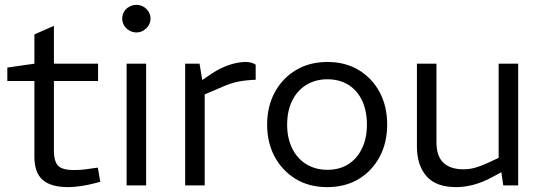

<svg xmlns="http://www.w3.org/2000/svg" viewBox="-20 -760 2224 787"><path d="M260 7Q189 7 155 -22.5Q121 -52 121 -118V-428H10V-483L121 -499V-619L201 -654V-499H382V-428H201V-142Q201 -100 217.5 -81.5Q234 -63 283 -63Q300 -63 317 -64.5Q334 -66 352 -69L381 -73L391 -15L365 -8Q342 -2 313 2.5Q284 7 260 7Z M499 0V-499H579V0ZM539 -627Q524 -627 510 -635Q496 -643 488.5 -656Q481 -669 481 -684Q481 -699 488.5 -712Q496 -725 510 -732.5Q524 -740 539 -740Q555 -740 568 -732.5Q581 -725 589 -712Q597 -699 597 -684Q597 -668 589 -655.5Q581 -643 568 -635Q555 -627 539 -627Z M739 0V-499H798L809 -432L849 -459Q880 -480 917 -493Q954 -506 988 -506Q998 -506 1008.5 -503.5Q1019 -501 1028 -495V-433Q993 -432 959.5 -426Q926 -420 880 -399L819 -373V0Z M1321 7Q1247 7 1192 -26.5Q1137 -60 1106 -117.5Q1075 -175 1075 -249Q1075 -324 1106.5 -382Q1138 -440 1193.5 -473Q1249 -506 1322 -506Q1396 -506 1451 -472.5Q1506 -439 1536.5 -381.5Q1567 -324 1567 -249Q1567 -175 1536 -117Q1505 -59 1450 -26Q1395 7 1321 7ZM1322 -64Q1372 -64 1408 -87Q1444 -110 1464 -152Q1484 -194 1484 -249Q1484 -305 1464.5 -347Q1445 -389 1408.5 -412Q1372 -435 1322 -435Q1273 -435 1235.5 -412Q1198 -389 1177.5 -347Q1157 -305 1157 -249Q1157 -194 1177.5 -152Q1198 -110 1235.5 -87Q1273 -64 1322 -64Z M1850 7Q1767 7 1728 -38Q1689 -83 1689 -159V-499H1769V-177Q1769 -120 1797.5 -93Q1826 -66 1880 -66Q1905 -66 1929 -73Q1953 -80 1979 -92L2024 -113V-499H2104V0H2043L2032 -74L2049 -62L1998 -34Q1959 -13 1922 -3Q1885 7 1850 7Z"/></svg>

Font: REM Medium Light
Style: Regular
Weight: 300
Version: Version 1.005;gftools[0.9.28]